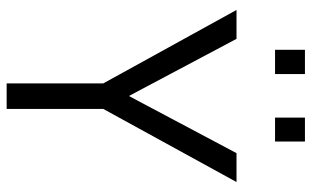

<svg xmlns="http://www.w3.org/2000/svg" viewBox="-200 -738 938 578"><g transform="rotate(90 269.0 -449.0)"><path d="M308 0H231V-291L10 -692H97L269 -368L441 -692H528L308 -291ZM130 -808V-898H203V-808ZM334 -808V-898H406V-808Z"/></g></svg>

Font: Titillium Web[RUS by Daymarius]
Style: Regular
Weight: 400
Designer: Cyrillization by Daymarius
Foundry: Cyrillization by Daymarius
Version: Version 1.002 September 11, 2018